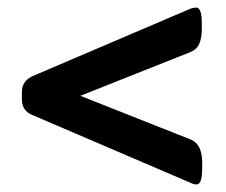

<svg xmlns="http://www.w3.org/2000/svg" viewBox="-20 -499 600 509"><path d="M500 -479Q515 -479 515 -438V-422Q515 -399 508.5 -383.5Q502 -368 485 -361L193 -245L486 -129Q502 -122 509 -106.5Q516 -91 516 -68V-52Q516 -10 501 -10Q494 -10 486 -14L66 -194Q38 -205 38 -236V-255Q38 -284 66 -297L485 -476Q494 -479 500 -479Z"/></svg>

Font: Asap VF Beta
Style: Regular
Weight: 400
Designer: Pablo Cosgaya
Foundry: Pablo Cosgaya
Version: Version 1.007